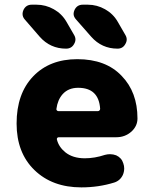

<svg xmlns="http://www.w3.org/2000/svg" viewBox="-20 -810 637 819"><path d="M230.5 -224.6Q226.6 -224.6 224.1 -221.7Q221.7 -218.8 222.7 -214.8Q230.5 -183.6 257.8 -161.1Q290 -134.8 341.8 -134.8Q383.8 -134.8 427.7 -149.4Q438.5 -152.3 449.2 -152.3Q462.9 -152.3 475.6 -147.5Q499 -136.7 505.9 -113.3Q509.8 -102.5 509.8 -91.8Q509.8 -77.1 503.9 -63.5Q492.2 -39.1 466.8 -31.2Q400.4 -10.7 327.1 -10.7Q203.1 -10.7 127 -84.5Q50.8 -158.2 50.8 -283.2Q50.8 -410.2 121.1 -483.9Q191.4 -557.6 309.6 -557.6Q431.6 -557.6 499 -486.3Q566.4 -417 566.4 -304.7Q566.4 -272.5 541 -249Q513.7 -224.6 476.6 -224.6ZM220.7 -345.7Q219.7 -341.8 222.7 -338.9Q225.6 -335.9 229.5 -335.9H397.5Q401.4 -335.9 404.3 -338.9Q407.2 -341.8 407.2 -345.7Q401.4 -435.5 313.5 -435.5Q271.5 -435.5 247.1 -408.2Q225.6 -383.8 220.7 -345.7ZM354.5 -790Q393.6 -790 428.2 -770.5Q462.9 -751 482.4 -716.8L514.6 -661.1Q520.5 -651.4 520.5 -641.6Q520.5 -631.8 514.6 -622.1Q503.9 -602.5 481.4 -602.5Q414.1 -602.5 369.1 -653.3L304.7 -726.6Q293.9 -738.3 293.9 -751Q293.9 -758.8 297.9 -767.6Q308.6 -790 333 -790ZM135.7 -790Q174.8 -790 209.5 -770.5Q244.1 -751 263.7 -716.8L295.9 -661.1Q301.8 -651.4 301.8 -641.6Q301.8 -631.8 295.9 -622.1Q285.2 -602.5 261.7 -602.5Q194.3 -602.5 149.4 -653.3L85.9 -726.6Q76.2 -737.3 76.2 -751Q76.2 -758.8 80.1 -767.6Q90.8 -790 115.2 -790Z"/></svg>

Font: Gen Jyuu GothicX Heavy
Style: Bold
Weight: 900
Designer: [Source Han Sans]
Ryoko NISHIZUKA  (kana & ideographs); Paul D. Hunt (Latin, Greek & Cyrillic); Wenlong ZHANG  (bopomofo
Version: Version 1.002.20150607